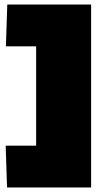

<svg xmlns="http://www.w3.org/2000/svg" viewBox="-20 -726 436 845"><path d="M11 99 5 -85H139V-522H6L12 -706H381V99Z"/></svg>

Font: Kanit Black
Style: Regular
Weight: 900
Designer: Katatrad Team
Foundry: CadsonDemak
Version: Version 2.000; ttfautohint (v1.8.3)